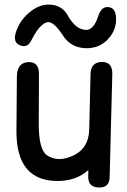

<svg xmlns="http://www.w3.org/2000/svg" viewBox="-20 -792 560 849"><path d="M118.9 -614Q100.4 -577.1 66.4 -592.5Q37.6 -605.7 49.2 -645.7Q64.3 -697.5 107.3 -734.9Q150.7 -772.2 195.5 -771.8Q254 -771.4 280.6 -722.1Q314.6 -661.5 359.8 -659.7Q394.2 -658.4 414.4 -720.8Q427.8 -762.1 456.6 -760.8Q495.7 -759.5 493.1 -700.2Q491 -650 450.1 -611.4Q415.7 -579.3 364.1 -578.8Q294.8 -578.4 258.3 -635.1Q214.4 -702.8 186 -693.1Q153.3 -682.6 118.9 -614ZM419.9 37.1Q369.1 37.1 370.1 -11.2L370.6 -40Q317.4 8.3 234.4 8.3Q50.8 7.8 52.7 -214.4L54.7 -454.1Q55.7 -512.7 101.6 -517.1Q153.3 -521.5 152.3 -462.9L151.4 -249.5Q150.4 -131.3 187.5 -105.5Q238.3 -71.3 308.6 -106.4Q372.1 -138.7 374.5 -218.8L380.4 -465.3Q381.8 -518.6 433.6 -518.1Q477.5 -517.1 476.6 -464.4L464.8 -8.3Q463.9 37.1 419.9 37.1Z"/></svg>

Font: Comic Relief
Style: Regular
Weight: 400
Designer: Jeff Davis
Foundry: Loudifier
Version: Version 1.0